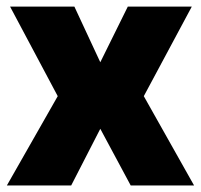

<svg xmlns="http://www.w3.org/2000/svg" viewBox="-20 -566 613 586"><path d="M207 -545.9 286.1 -376 370.1 -545.9H565.4L418.9 -272.5L572.3 0H378.9L286.1 -172.9L197.3 0H1L156.2 -272.5L10.7 -545.9Z"/></svg>

Font: Inter Tight Black
Style: Regular
Weight: 900
Designer: Rasmus Andersson
Foundry: rsms
Version: Version 3.004; ttfautohint (v1.8.4.7-5d5b)